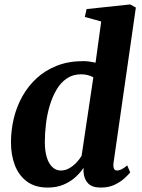

<svg xmlns="http://www.w3.org/2000/svg" viewBox="-20 -837 639 867"><path d="M493 -104Q490.5 -86 494.2 -76.5Q498 -67 509 -67Q517 -67 527.5 -71.8Q538 -76.5 554.5 -90L568 -58.5Q561.5 -50 544 -33.5Q526.5 -17 499.2 -3.5Q472 10 435 10Q396 10 377.8 -9Q359.5 -28 357 -62L357.5 -79.5Q344 -58.5 321.5 -37.8Q299 -17 267.5 -3.5Q236 10 195.5 10Q138.5 10 101.5 -17.5Q64.5 -45 47 -91.2Q29.5 -137.5 29.5 -194Q29.5 -248.5 42.2 -302Q55 -355.5 81 -402Q107 -448.5 146 -484.2Q185 -520 237.5 -540.5Q290 -561 356.5 -561Q369.5 -561 384 -559Q398.5 -557 411.5 -554L437 -740L363 -760.5L371 -796L568 -817L593.5 -803ZM401.5 -488Q390.5 -494 376.5 -497.8Q362.5 -501.5 346.5 -501.5Q309 -501.5 281.2 -482.5Q253.5 -463.5 234.8 -431.2Q216 -399 204.2 -359.2Q192.5 -319.5 187.5 -277Q182.5 -234.5 182.5 -195.5Q182.5 -155.5 191.2 -126.8Q200 -98 216.5 -82.5Q233 -67 254.5 -67Q274.5 -67 292.2 -77Q310 -87 324.8 -102.5Q339.5 -118 348.5 -133.5Z"/></svg>

Font: Merriweather 36pt ExtraBold
Style: Italic
Weight: 800
Italic angle: -7.8°
Version: Version 2.101